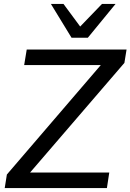

<svg xmlns="http://www.w3.org/2000/svg" viewBox="-20 -957 664 977"><path d="M4 0 15 -69 493 -626H103L116 -705H624L613 -637L133 -79H536L524 0ZM344 -765 239 -937H303L388 -822L499 -937H568L427 -765Z"/></svg>

Font: Mulish Medium
Style: Italic
Weight: 500
Italic angle: -9°
Designer: Vernon Adams
Foundry: Vernon Adams
Version: Version 3.603; ttfautohint (v1.8.3)